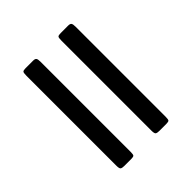

<svg xmlns="http://www.w3.org/2000/svg" viewBox="-24 -692 608 608"><g transform="rotate(45 280.0 -388.0)"><path d="M79 -497.5H482.5Q494.5 -497.5 497.2 -495Q500 -492.5 500 -483V-451.5Q500 -442 497.2 -438.2Q494.5 -434.5 481.5 -434.5H78.5Q65.5 -434.5 62.8 -437.2Q60 -440 60 -450V-483Q60 -492 64 -494.8Q68 -497.5 79 -497.5ZM79 -340.5H482.5Q494.5 -340.5 497.2 -338Q500 -335.5 500 -326V-294.5Q500 -285 497.2 -281.2Q494.5 -277.5 481.5 -277.5H78.5Q65.5 -277.5 62.8 -280.2Q60 -283 60 -293V-326Q60 -335 64 -337.8Q68 -340.5 79 -340.5Z"/></g></svg>

Font: Besley* Narrow Medium
Style: Regular
Weight: 500
Width: 4
Designer: Owen Earl
Foundry: indestructible type*
Version: Version 3.000; ttfautohint (v1.8.3)